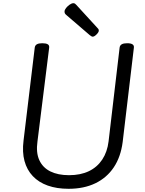

<svg xmlns="http://www.w3.org/2000/svg" viewBox="-20 -1160 903 1199"><path d="M408 19Q335 19 278.5 -1Q222 -21 185 -60Q148 -99 133 -154.5Q118 -210 127 -282L197 -863Q199 -877 210.5 -883.5Q222 -890 244 -890Q267 -890 278 -883.5Q289 -877 287 -862L214 -277Q204 -207 225.5 -160Q247 -113 294.5 -89.5Q342 -66 411 -66Q483 -66 535 -91Q587 -116 618.5 -163.5Q650 -211 658 -277L727 -863Q729 -877 740.5 -883.5Q752 -890 774 -890Q820 -890 816 -862L746 -273Q734 -180 690.5 -115Q647 -50 575.5 -15.5Q504 19 408 19ZM559 -931Q555 -931 550 -934Q545 -937 540 -941L398 -1063Q388 -1071 385.5 -1076Q383 -1081 383 -1088Q383 -1098 392.5 -1110Q402 -1122 415 -1131Q428 -1140 438 -1140Q444 -1140 448.5 -1137Q453 -1134 457 -1129L588 -986Q595 -979 596 -975.5Q597 -972 597 -969Q597 -959 583 -945Q569 -931 559 -931Z"/></svg>

Font: Playwrite GB S
Style: Italic
Weight: 400
Italic angle: -7°
Designer: Veronika Burian, José Scaglione
Foundry: TypeTogether
Version: Version 1.000